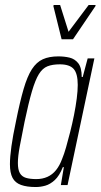

<svg xmlns="http://www.w3.org/2000/svg" viewBox="-20 -745 405 773"><path d="M124 8Q88 8 64.5 -0.5Q41 -9 30.5 -29Q20 -49 20 -84Q20 -113 26 -156Q32 -199 44 -255Q60 -335 75 -386.5Q90 -438 108.5 -466.5Q127 -495 152.5 -506.5Q178 -518 215 -518Q239 -518 260 -513Q281 -508 295 -490.5Q309 -473 309 -435H313L333 -510H360L252 0H225L237 -72H233Q219 -37 200.5 -20Q182 -3 162.5 2.5Q143 8 124 8ZM126 -24Q151 -24 171 -33Q191 -42 205.5 -60Q220 -78 230 -105Q238 -124 246 -152Q254 -180 262.5 -213.5Q271 -247 278 -282Q285 -317 289 -348.5Q293 -380 293 -403Q293 -449 276.5 -467.5Q260 -486 221 -486Q191 -486 171 -478Q151 -470 136.5 -446.5Q122 -423 108.5 -377Q95 -331 79 -255Q67 -196 59.5 -155.5Q52 -115 52 -89Q52 -62 60 -48Q68 -34 84.5 -29Q101 -24 126 -24ZM228 -587 195 -720 196 -725H222L256 -617L337 -725H365L364 -720L274 -587Z"/></svg>

Font: Saira ExtraCondensed Thin
Style: Italic
Weight: 250
Width: 2
Italic angle: -12°
Designer: Hector Gatti with collaboration of the Omnibus-Type team
Foundry: Omnibus-Type
Version: Version 1.101